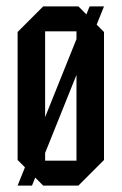

<svg xmlns="http://www.w3.org/2000/svg" viewBox="-20 -580 380 600"><path d="M35 -80V-480L115 -560H225L305 -480V-80L225 0H115ZM121 -78H219V-482H121ZM35 0 260 -560H305L80 0Z"/></svg>

Font: Tektur Condensed
Style: Regular
Weight: 400
Width: 3
Designer: Adam Jagosz
Foundry: Adam Jagosz
Version: Version 1.005;gftools[0.9.30]